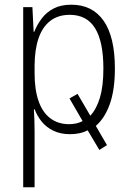

<svg xmlns="http://www.w3.org/2000/svg" viewBox="-20 -561 559 816"><path d="M277.8 9.3Q237.3 9.3 207 -5.4Q176.8 -20 157.2 -44.2Q137.7 -68.4 127.4 -96.2H124Q125.5 -75.2 126.2 -50.5Q127 -25.9 127 -2.9V234.9H78.6V-530.8H117.7L123 -425.8H125.5Q137.7 -456.5 158 -483.2Q178.2 -509.8 209 -525.4Q239.7 -541 283.2 -541Q372.6 -541 420.4 -472.7Q468.3 -404.3 468.3 -269.5Q468.3 -179.7 446.8 -119.1Q425.3 -58.6 387.2 -25.9L434.6 55.7L402.3 76.2L352.5 -7.3Q337.4 1 318.4 5.1Q299.3 9.3 277.8 9.3ZM276.4 -498Q227.1 -498 193.6 -472.2Q160.2 -446.3 143.8 -398.2Q127.4 -350.1 127 -282.7V-250.5Q127 -180.2 143.8 -131.8Q160.6 -83.5 193.4 -58.6Q226.1 -33.7 272.5 -33.2Q289.1 -33.2 303.7 -36.4Q318.4 -39.6 331.1 -46.4L275.4 -142.6L309.6 -162.1L363.8 -69.3Q390.1 -97.2 404.8 -146.2Q419.4 -195.3 419.4 -269.5Q419.4 -383.3 384.3 -440.7Q349.1 -498 276.4 -498Z"/></svg>

Font: Open Sans SemiCondensed Light
Style: Regular
Weight: 300
Width: 4
Designer: Monotype Design Team
Foundry: Monotype Imaging Inc.
Version: Version 3.000